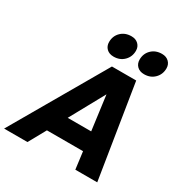

<svg xmlns="http://www.w3.org/2000/svg" viewBox="-239 -1115 1215 1275"><g transform="rotate(30 368.5 -477.0)"><path d="M-26 0 388 -715H574L688 0H520L503 -132H226L153 0ZM304 -273H484L449 -537ZM364 -777Q330 -777 310 -796.5Q290 -816 290 -847Q290 -893 321 -923.5Q352 -954 401 -954Q434 -954 454 -934.5Q474 -915 474 -885Q474 -839 443 -808Q412 -777 364 -777ZM598 -777Q564 -777 544 -796.5Q524 -816 524 -847Q524 -893 555 -923.5Q586 -954 635 -954Q668 -954 688 -934.5Q708 -915 708 -885Q708 -839 677 -808Q646 -777 598 -777Z"/></g></svg>

Font: Wix Madefor Text ExtraBold
Style: Italic
Weight: 800
Italic angle: -12°
Designer: Dalton Maag Ltd
Foundry: Dalton Maag Ltd
Version: Version 3.100